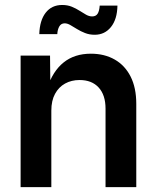

<svg xmlns="http://www.w3.org/2000/svg" viewBox="-20 -767 643 787"><path d="M190.4 -313.5V0H64.5V-539.1H185.1L186.5 -405.3H173.3Q196.3 -475.6 241 -511.2Q285.6 -546.9 352.5 -546.9Q408.2 -546.9 450.2 -522.9Q492.2 -499 515.4 -453.1Q538.6 -407.2 538.6 -341.3V0H412.6V-321.8Q412.6 -377.4 384.5 -408.2Q356.4 -439 306.2 -439Q272.9 -439 246.8 -424.6Q220.7 -410.2 205.6 -382.3Q190.4 -354.5 190.4 -313.5ZM368.2 -624.5Q346.7 -624.5 328.6 -631.6Q310.5 -638.7 295.7 -647.9Q280.8 -657.2 268.3 -664.3Q255.9 -671.4 245.1 -671.4Q230.5 -671.4 223.1 -658.7Q215.8 -646 214.8 -627H141.1Q142.6 -683.1 167.2 -714.8Q191.9 -746.6 234.9 -746.6Q256.8 -746.6 274.2 -739.5Q291.5 -732.4 305.9 -723.1Q320.3 -713.9 332.8 -706.8Q345.2 -699.7 357.9 -699.7Q373 -699.7 380.1 -710.7Q387.2 -721.7 388.7 -744.1H461.4Q460.4 -688 434.8 -656.2Q409.2 -624.5 368.2 -624.5Z"/></svg>

Font: Inter 18pt SemiBold
Style: Regular
Weight: 600
Designer: Rasmus Andersson
Foundry: rsms
Version: Version 4.001;git-66647c0bb